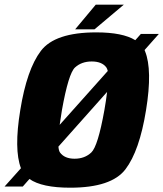

<svg xmlns="http://www.w3.org/2000/svg" viewBox="-65 -824 722 848"><path d="M-45 0 27.5 -81Q-4 -164 24.5 -337.5Q53.5 -517.5 115.5 -599.2Q177.5 -681 360 -681Q477 -681 532.5 -646.5L557 -674H636.5L573.5 -603Q574.5 -600.5 575.5 -598Q609 -515.5 580 -337.5Q551 -157.5 489 -76.2Q427 5 245 5Q120 5 65 -33.5L35.5 0ZM264.5 -123Q309 -123 338.2 -150.5Q367.5 -178 396 -337.5Q404 -383 408 -418L193 -176.5Q194.5 -158.5 200 -150.5Q220 -123 264.5 -123ZM198.5 -272.5 411 -510.5Q408.5 -521 404.5 -526.5Q385 -552.5 340 -552.5Q295.5 -552.5 266.5 -526.2Q237.5 -500 208.5 -337.5Q202.5 -302 198.5 -272.5ZM267 -694.5 358 -803.5H482L352.5 -694.5Z"/></svg>

Font: Anybody ExtraBold
Style: Italic
Weight: 800
Italic angle: -10°
Designer: Tyler Finck
Foundry: Etcetera Type Company
Version: Version 1.010; ttfautohint (v1.8.3) -l 8 -r 50 -G 200 -x 14 